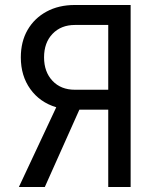

<svg xmlns="http://www.w3.org/2000/svg" viewBox="-20 -750 639 770"><path d="M55.7 0 205.6 -319.8Q139.6 -339.8 101.6 -392.8Q63.5 -445.8 63.5 -520Q63.5 -583 90.6 -629.9Q117.7 -676.8 166.5 -703.4Q215.3 -730 280.3 -730H503.9V0H414.1V-310.1H298.3L159.7 0ZM280.3 -390.1H414.1V-649.9H280.3Q225.1 -649.9 190.9 -614.5Q156.7 -579.1 156.7 -520Q156.7 -461.9 190.4 -426Q224.1 -390.1 280.3 -390.1Z"/></svg>

Font: UDEV Gothic 35
Style: Regular
Weight: 400
Version: v2.1.0; ttfautohint (v1.8.4.7-5d5b-dirty) -l 6 -r 45 -G 200 